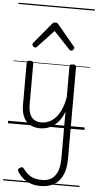

<svg xmlns="http://www.w3.org/2000/svg" viewBox="-84 -1015 782 1538"><g transform="rotate(5 307.5 -245.5)"><path d="M260 18Q216 18 181 0Q146 -18 126.5 -57.5Q107 -97 107 -161V-496Q107 -506 113.5 -510Q120 -514 133 -514Q146 -514 153 -510Q160 -506 160 -496V-167Q160 -123 171 -92.5Q182 -62 205.5 -46Q229 -30 266 -30Q297 -30 325.5 -42.5Q354 -55 378.5 -81Q403 -107 422 -149Q441 -191 451 -250V-496Q451 -506 457.5 -510.5Q464 -515 478 -515Q491 -515 497.5 -510.5Q504 -506 504 -496V243Q504 321 480 373.5Q456 426 411.5 452Q367 478 304 478Q260 478 225 466Q190 454 163.5 432Q137 410 118 381Q111 372 113 363Q115 354 127 347Q137 340 144.5 341.5Q152 343 159 352Q186 390 221 409.5Q256 429 310 429Q356 429 387 409Q418 389 434.5 347.5Q451 306 451 241V-134Q436 -91 413.5 -61.5Q391 -32 365 -14.5Q339 3 312 10.5Q285 18 260 18ZM163 -623Q155 -623 147.5 -631Q140 -639 140 -647Q140 -649 141 -652Q142 -655 145 -659L283 -825Q288 -831 293.5 -834Q299 -837 308 -837Q317 -837 322.5 -834Q328 -831 333 -825L471 -659Q475 -655 476 -652Q477 -649 477 -647Q477 -639 469 -631Q461 -623 453 -623Q448 -623 444.5 -625.5Q441 -628 437 -632L308 -769L180 -632Q176 -628 172 -625.5Q168 -623 163 -623ZM0 449H615V459H0ZM0 -20H615V0H0ZM0 -505H615V-500H0ZM0 -969H615V-959H0Z"/></g></svg>

Font: Playwrite IT Trad Guides
Style: Regular
Weight: 400
Designer: Veronika Burian, José Scaglione
Foundry: TypeTogether
Version: Version 1.003